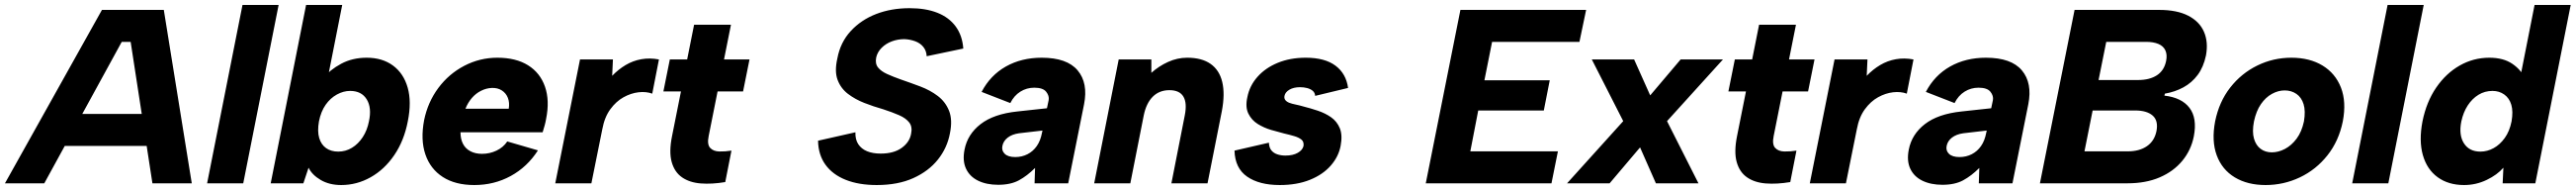

<svg xmlns="http://www.w3.org/2000/svg" viewBox="-63 -740 10409 767"><path d="M465 -571H429L116 0H-43L349 -700H599L712 0H553ZM181 -280H589L564 -151H156Z M917 -720H1063L920 0H774Z M1241 -423Q1270 -458 1315.5 -482.5Q1361 -507 1419 -507Q1482 -507 1525 -475.5Q1568 -444 1584.5 -386.5Q1601 -329 1585 -250Q1570 -172 1530.5 -114Q1491 -56 1435 -24.5Q1379 7 1316 7Q1268 7 1233 -13.5Q1198 -34 1184 -63L1163 0H1031L1174 -720H1320L1261 -422ZM1428 -250Q1440 -305 1419 -339Q1398 -373 1352 -373Q1325 -373 1298.5 -358.5Q1272 -344 1253 -317Q1234 -290 1226 -250Q1219 -210 1227 -183Q1235 -156 1255 -142Q1275 -128 1304 -128Q1334 -128 1359.5 -143.5Q1385 -159 1403 -186.5Q1421 -214 1428 -250Z M1854 7Q1777 7 1726.5 -25.5Q1676 -58 1656 -117Q1636 -176 1651 -255Q1666 -328 1708.5 -385Q1751 -442 1813.5 -474.5Q1876 -507 1947 -507Q2022 -507 2071 -476.5Q2120 -446 2139.5 -390Q2159 -334 2144 -260Q2142 -248 2138.5 -235Q2135 -222 2130 -206H1798Q1798 -179 1808 -159.5Q1818 -140 1838 -129.5Q1858 -119 1885 -119Q1916 -119 1943.5 -132Q1971 -145 1987 -169L2111 -133Q2068 -66 2001 -29.5Q1934 7 1854 7ZM1993 -301Q1997 -326 1989.5 -345Q1982 -364 1965 -375Q1948 -386 1924 -385Q1902 -384 1881 -373.5Q1860 -363 1844 -344.5Q1828 -326 1818 -301Z M2281 -500H2414L2411 -434Q2436 -460 2465.5 -477.5Q2495 -495 2529 -501Q2563 -507 2600 -500L2573 -362Q2548 -371 2517.5 -367.5Q2487 -364 2457 -347.5Q2427 -331 2403.5 -299Q2380 -267 2371 -218L2327 0H2181Z M2714 -500 2742 -640H2891L2863 -500H2966L2940 -371H2837L2801 -191Q2794 -157 2807 -143Q2820 -129 2844 -128.5Q2868 -128 2893 -132L2868 -5Q2814 4 2769 0.5Q2724 -3 2693.5 -24Q2663 -45 2651.5 -86Q2640 -127 2653 -191L2689 -371H2618L2644 -500Z M3394 -206Q3393 -177 3405.5 -158Q3418 -139 3441 -129.5Q3464 -120 3496 -120Q3549 -120 3581 -143Q3613 -166 3619 -200Q3625 -228 3611.5 -245.5Q3598 -263 3570.5 -275Q3543 -287 3506 -299Q3467 -310 3430 -324.5Q3393 -339 3364 -361Q3335 -383 3322 -417.5Q3309 -452 3321 -504Q3333 -569 3375 -614.5Q3417 -660 3478 -683.5Q3539 -707 3613 -707Q3678 -707 3725 -688.5Q3772 -670 3799 -633.5Q3826 -597 3830 -544L3682 -513Q3681 -535 3668.5 -550.5Q3656 -566 3635.5 -573.5Q3615 -581 3592 -582Q3565 -582 3541 -573Q3517 -564 3500 -547Q3483 -530 3478 -508Q3473 -483 3485.5 -467.5Q3498 -452 3522.5 -441Q3547 -430 3578 -419Q3616 -406 3656 -391Q3696 -376 3727 -352.5Q3758 -329 3772.5 -292.5Q3787 -256 3776 -202Q3765 -143 3727.5 -96Q3690 -49 3628 -21Q3566 7 3480 7Q3408 7 3355 -14Q3302 -35 3273 -75Q3244 -115 3243 -172Z M4118 0 4120 -62Q4088 -30 4054.5 -12Q4021 6 3971 6Q3924 6 3890 -10.5Q3856 -27 3841 -59Q3826 -91 3835 -136Q3847 -198 3900 -239Q3953 -280 4048 -290L4168 -303L4175 -336Q4178 -353 4165 -369.5Q4152 -386 4117 -386Q4086 -386 4060.5 -370Q4035 -354 4020 -324L3904 -369Q3939 -436 4002 -471.5Q4065 -507 4147 -507Q4249 -507 4292 -456Q4335 -405 4318 -319L4254 0ZM4150 -213 4055 -202Q4027 -198 4009.5 -184.5Q3992 -171 3988 -151Q3984 -132 3997.5 -119Q4011 -106 4040 -106Q4067 -106 4089.5 -117.5Q4112 -129 4127 -150.5Q4142 -172 4148 -204Z M4458 -500H4590V-446Q4620 -473 4657.5 -490Q4695 -507 4735 -507Q4794 -507 4829.5 -482Q4865 -457 4876.5 -409Q4888 -361 4875 -292L4817 0H4671L4725 -274Q4735 -324 4719.5 -350Q4704 -376 4663 -376Q4622 -376 4595.5 -349.5Q4569 -323 4559 -273L4505 0H4359Z M5065 -164Q5066 -144 5075 -133Q5084 -122 5099 -117Q5114 -112 5132 -112Q5162 -112 5181.5 -123Q5201 -134 5205 -151Q5207 -168 5196.5 -176.5Q5186 -185 5167.5 -190.5Q5149 -196 5127 -201Q5103 -207 5074 -215.5Q5045 -224 5020 -239.5Q4995 -255 4982 -281.5Q4969 -308 4978 -348Q4987 -394 5019 -430Q5051 -466 5101 -486.5Q5151 -507 5214 -507Q5291 -507 5334 -475Q5377 -443 5385 -385L5252 -353Q5251 -366 5242 -373.5Q5233 -381 5219.5 -384.5Q5206 -388 5191 -388Q5165 -388 5148 -378Q5131 -368 5128 -353Q5126 -343 5131.5 -336Q5137 -329 5147.5 -325Q5158 -321 5173 -318Q5188 -315 5205 -310Q5233 -303 5263 -293Q5293 -283 5316.5 -266.5Q5340 -250 5351.5 -222.5Q5363 -195 5355 -152Q5347 -108 5315 -71.5Q5283 -35 5230.5 -14Q5178 7 5109 7Q5026 7 4977 -27Q4928 -61 4926 -132Z M6320 -571H5967L5936 -416H6200L6176 -294H5911L5879 -129H6233L6207 0H5699L5839 -700H6347Z M6370 -500H6541L6606 -355L6729 -500H6900L6674 -251L6801 0H6629L6565 -145L6442 0H6270L6497 -251Z M7018 -500 7046 -640H7195L7167 -500H7270L7244 -371H7141L7105 -191Q7098 -157 7111 -143Q7124 -129 7148 -128.5Q7172 -128 7197 -132L7172 -5Q7118 4 7073 0.5Q7028 -3 6997.5 -24Q6967 -45 6955.5 -86Q6944 -127 6957 -191L6993 -371H6922L6948 -500Z M7351 -500H7484L7481 -434Q7506 -460 7535.5 -477.5Q7565 -495 7599 -501Q7633 -507 7670 -500L7643 -362Q7618 -371 7587.5 -367.5Q7557 -364 7527 -347.5Q7497 -331 7473.5 -299Q7450 -267 7441 -218L7397 0H7251Z M7934 0 7936 -62Q7904 -30 7870.5 -12Q7837 6 7787 6Q7740 6 7706 -10.5Q7672 -27 7657 -59Q7642 -91 7651 -136Q7663 -198 7716 -239Q7769 -280 7864 -290L7984 -303L7991 -336Q7994 -353 7981 -369.5Q7968 -386 7933 -386Q7902 -386 7876.5 -370Q7851 -354 7836 -324L7720 -369Q7755 -436 7818 -471.5Q7881 -507 7963 -507Q8065 -507 8108 -456Q8151 -405 8134 -319L8070 0ZM7966 -213 7871 -202Q7843 -198 7825.5 -184.5Q7808 -171 7804 -151Q7800 -132 7813.5 -119Q7827 -106 7856 -106Q7883 -106 7905.5 -117.5Q7928 -129 7943 -150.5Q7958 -172 7964 -204Z M8691 -494Q8696 -519 8688 -536.5Q8680 -554 8660 -562.5Q8640 -571 8610 -571H8449L8418 -417H8578Q8624 -417 8653.5 -436Q8683 -455 8691 -494ZM8181 0 8321 -700H8663Q8735 -700 8780.5 -676.5Q8826 -653 8844 -611.5Q8862 -570 8852 -516Q8842 -469 8818.5 -437.5Q8795 -406 8761 -387.5Q8727 -369 8686 -362L8684 -354Q8754 -346 8785.5 -304.5Q8817 -263 8803 -190Q8792 -134 8756.5 -91Q8721 -48 8665 -24Q8609 0 8535 0ZM8361 -129H8536Q8583 -129 8613.5 -150Q8644 -171 8652 -211Q8660 -253 8636.5 -273.5Q8613 -294 8566 -294H8394Z M9093 7Q9020 7 8968.5 -24Q8917 -55 8895.5 -113Q8874 -171 8889 -250Q8905 -329 8950 -386.5Q8995 -444 9059.5 -475.5Q9124 -507 9197 -507Q9271 -507 9323 -475.5Q9375 -444 9397.5 -386.5Q9420 -329 9405 -250Q9389 -171 9343 -113Q9297 -55 9231.5 -24Q9166 7 9093 7ZM9118 -125Q9145 -125 9171.5 -139Q9198 -153 9218.5 -180.5Q9239 -208 9248 -250Q9255 -292 9246.5 -319.5Q9238 -347 9217.5 -361Q9197 -375 9170 -375Q9144 -375 9118.5 -361Q9093 -347 9074 -319.5Q9055 -292 9046 -250Q9038 -208 9046 -180.5Q9054 -153 9073 -139Q9092 -125 9118 -125Z M9586 -720H9732L9589 0H9443Z M10141 -423 10121 -422 10180 -720H10326L10183 0H10051L10054 -63Q10029 -34 9986 -13.5Q9943 7 9895 7Q9832 7 9788.5 -24.5Q9745 -56 9728.5 -114Q9712 -172 9727 -250Q9743 -329 9782.5 -386.5Q9822 -444 9877.5 -475.5Q9933 -507 9997 -507Q10054 -507 10090 -482.5Q10126 -458 10141 -423ZM9884 -250Q9873 -195 9894.5 -161.5Q9916 -128 9961 -128Q9989 -128 10014.5 -142Q10040 -156 10059.5 -183Q10079 -210 10087 -250Q10094 -290 10086 -317Q10078 -344 10057.5 -358.5Q10037 -373 10010 -373Q9979 -373 9953.5 -357.5Q9928 -342 9910 -314.5Q9892 -287 9884 -250Z"/></svg>

Font: Albert Sans ExtraBold
Style: Italic
Weight: 800
Italic angle: -11.25°
Designer: Andreas Rasmussen
Foundry: a.Foundry
Version: Version 1.025